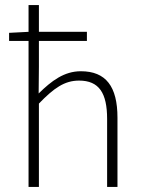

<svg xmlns="http://www.w3.org/2000/svg" viewBox="-20 -740 566 760"><path d="M93 0H134V-330C193 -391 235 -421 293 -421C372 -421 404 -372 404 -269V0H445V-274C445 -398 399 -458 300 -458C234 -458 184 -420 133 -370L134 -476V-578H324V-614H134V-720H93V-614L16 -610V-578H93Z"/></svg>

Font: Source Sans Pro Light
Style: Regular
Weight: 300
Designer: Paul D. Hunt
Foundry: Adobe Systems Incorporated
Version: Version 3.006;hotconv 1.0.111;makeotfexe 2.5.65597